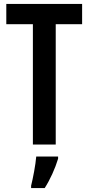

<svg xmlns="http://www.w3.org/2000/svg" viewBox="-20 -734 451 975"><path d="M263 0V-611H397V-714H12V-611H147V0ZM275 72V61H164C161 101 147 174 138 209V221H207C234 179 260 122 275 72Z"/></svg>

Font: Noto Sans Armenian ExtraCondensed SemiBold
Style: Regular
Weight: 600
Width: 2
Designer: Monotype Design Team
Foundry: Monotype Imaging Inc.
Version: Version 2.008